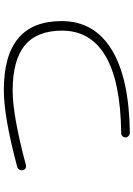

<svg xmlns="http://www.w3.org/2000/svg" viewBox="138 -856 723 1040"><g transform="rotate(-90 500.0 -336.5)"><path d="M127 -558.6Q102.5 -553.7 97.7 -576.2Q95.7 -585.9 101.1 -594.2Q106.4 -602.5 116.2 -605.5Q391.6 -678.7 532.2 -677.7Q905.3 -677.7 905.3 -365.2Q905.3 -188.5 751 -93.8Q596.7 1 300.8 4.9Q291 4.9 283.7 -1.5Q276.4 -7.8 275.4 -17.6Q274.4 -26.4 281.2 -34.2Q288.1 -42 296.9 -42Q575.2 -44.9 714.4 -126Q853.5 -207 853.5 -362.3Q853.5 -498 773.9 -564Q694.3 -629.9 528.3 -629.9Q394.5 -629.9 127 -558.6Z"/></g></svg>

Font: Rounded-L Mgen+ 1m light
Style: Regular
Weight: 200
Designer: [Source Han Sans]
Ryoko NISHIZUKA  (kana & ideographs); Paul D. Hunt (Latin, Greek & Cyrillic); Wenlong ZHANG  (bopomofo
Version: Version 1.059.20150602